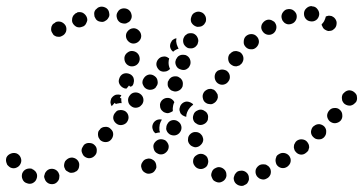

<svg xmlns="http://www.w3.org/2000/svg" viewBox="-39 -586 1194 631"><path d="M773 17Q776 13 778 8Q780 3 779 -1Q779 -12 771 -19Q763 -26 753 -25Q748 -25 743 -23Q739 -21 736 -17Q732 -13 731 -8Q729 -4 729 1Q730 12 737 18Q745 25 756 25Q761 25 765 22Q770 20 773 17ZM154 5Q156 0 156 -5Q157 -10 155 -14Q152 -24 142 -29Q133 -33 123 -30Q118 -28 115 -25Q111 -21 109 -17Q107 -12 106 -7Q106 -2 108 2Q111 12 121 17Q130 21 140 18Q145 16 148 13Q152 9 154 5ZM81 2Q83 -3 83 -8Q83 -13 81 -17Q79 -22 75 -25Q71 -29 67 -30V-31Q57 -34 47 -30Q38 -26 34 -16Q31 -6 35 3Q39 13 49 16Q59 20 68 16Q78 11 81 2ZM704 -3Q706 -8 705 -13Q705 -18 703 -22Q701 -27 697 -30Q694 -33 689 -35Q679 -39 670 -34Q660 -30 657 -20Q655 -15 655 -10Q656 -5 658 -1Q660 4 663 7Q667 10 672 12Q682 16 691 11Q700 7 704 -3ZM849 -32Q847 -36 843 -40Q839 -43 835 -45Q830 -46 825 -46Q820 -46 815 -44Q806 -39 802 -30Q799 -20 803 -11Q805 -6 809 -3Q813 1 817 2Q822 4 827 4Q832 4 837 1Q846 -3 850 -13Q853 -23 849 -32ZM474 -46Q473 -51 470 -55Q467 -59 463 -61Q454 -67 444 -64Q434 -62 429 -53Q426 -49 425 -44Q424 -39 426 -34Q427 -29 430 -25Q433 -21 437 -19Q446 -13 456 -16Q466 -18 471 -27Q474 -31 475 -36Q475 -41 474 -46ZM217 -58Q211 -66 200 -68Q190 -69 182 -63Q178 -60 175 -56Q173 -52 172 -47Q171 -42 172 -37Q174 -32 176 -28Q179 -24 184 -22Q188 -19 193 -18Q198 -18 203 -19Q207 -20 211 -23H212Q220 -29 221 -39Q223 -50 217 -58ZM600 -42Q606 -33 616 -31Q626 -29 635 -35Q639 -37 642 -42Q644 -46 645 -51Q646 -55 645 -60Q644 -65 642 -69Q639 -74 635 -76Q631 -79 626 -80Q621 -81 616 -80Q611 -79 607 -76Q598 -71 596 -61Q594 -50 600 -42ZM-4 -35Q1 -33 6 -33Q11 -33 15 -35Q25 -39 29 -49Q33 -58 29 -68Q25 -78 15 -82Q5 -85 -4 -81Q-14 -77 -18 -68Q-21 -58 -17 -49Q-16 -44 -12 -41Q-8 -37 -4 -35ZM916 -54Q917 -59 916 -64Q915 -68 912 -73Q906 -81 896 -83Q886 -85 877 -79Q873 -77 870 -73Q868 -68 867 -64Q866 -59 867 -54Q868 -49 870 -45Q876 -36 886 -34Q896 -32 905 -38Q909 -41 912 -45Q915 -49 916 -54ZM273 -108Q266 -116 255 -116Q245 -117 237 -110Q234 -106 232 -102Q229 -97 229 -92Q229 -87 231 -83Q233 -78 236 -74Q243 -67 253 -66Q264 -66 271 -73Q279 -80 279 -90Q280 -101 273 -108ZM977 -101Q977 -106 976 -110Q974 -115 971 -119Q965 -127 954 -128Q944 -129 936 -123Q932 -120 930 -115Q927 -111 927 -106Q926 -101 928 -96Q929 -91 932 -88Q939 -79 949 -78Q959 -77 967 -84Q971 -87 974 -91Q976 -96 977 -101ZM504 -125Q500 -127 495 -128Q490 -129 485 -128Q480 -127 476 -124Q472 -121 469 -117Q463 -109 466 -98Q468 -88 476 -83Q481 -80 485 -79Q490 -78 495 -79Q500 -80 504 -83Q508 -86 511 -90Q517 -99 515 -109Q512 -119 504 -125ZM579 -129Q578 -124 580 -119Q582 -114 585 -111Q588 -107 593 -105Q597 -103 602 -102Q613 -102 620 -109Q628 -116 629 -126Q629 -131 627 -136Q626 -140 622 -144Q619 -148 614 -150Q610 -152 605 -152Q595 -153 587 -146Q579 -139 579 -129ZM325 -162Q318 -170 307 -169Q297 -169 290 -162V-161Q286 -158 284 -153Q283 -149 283 -144Q283 -139 285 -134Q287 -130 290 -126Q298 -119 308 -119Q319 -119 326 -127Q333 -135 333 -145Q333 -155 325 -162ZM1027 -170Q1020 -177 1010 -178Q999 -178 992 -171H991Q984 -164 983 -153Q983 -143 990 -136Q994 -132 998 -130Q1003 -128 1008 -128Q1013 -128 1017 -129Q1022 -131 1025 -134Q1025 -134 1025 -134Q1025 -134 1026 -134V-135Q1033 -142 1033 -152Q1034 -162 1027 -170ZM553 -152Q559 -161 557 -171Q555 -181 546 -187Q542 -190 537 -191Q532 -192 527 -191Q522 -190 518 -187Q514 -184 512 -180Q509 -176 508 -171Q507 -166 507 -162Q508 -157 511 -152Q514 -148 518 -145Q526 -140 536 -141Q547 -143 553 -152ZM463 -161Q460 -169 463 -177Q466 -186 475 -191Q483 -195 493 -193Q488 -185 486 -177Q484 -167 485 -157Q486 -154 487 -151Q484 -151 480 -150Q476 -149 472 -148Q465 -153 463 -161ZM379 -186Q385 -195 383 -205Q381 -215 372 -221Q368 -223 363 -224Q358 -225 354 -224Q350 -224 346 -222Q342 -219 340 -216Q333 -209 333 -198Q334 -188 342 -181Q350 -174 360 -175Q370 -176 377 -183Q378 -184 378 -185Q379 -185 379 -186ZM597 -190Q599 -185 603 -182Q607 -179 611 -177Q621 -173 631 -178Q640 -182 644 -192Q645 -197 645 -202Q645 -207 643 -211Q641 -216 637 -219Q633 -222 629 -224Q619 -228 610 -223Q600 -219 597 -209Q595 -204 595 -199Q595 -195 597 -190ZM1078 -225Q1071 -232 1060 -231Q1050 -231 1043 -223Q1036 -215 1036 -205Q1037 -195 1044 -188Q1052 -181 1062 -181Q1073 -182 1080 -189Q1087 -197 1086 -207Q1086 -218 1078 -225ZM596 -242Q595 -243 594 -245Q592 -246 591 -247Q582 -253 572 -252Q562 -250 556 -242Q553 -238 552 -233Q550 -228 551 -223Q552 -219 554 -214Q557 -210 561 -207Q564 -205 567 -204Q569 -203 573 -202Q573 -210 576 -217Q579 -225 585 -232Q590 -238 596 -242ZM503 -216Q499 -217 495 -221Q491 -224 489 -229Q487 -233 487 -238Q486 -243 488 -248Q492 -258 501 -262Q510 -266 520 -263Q525 -261 528 -258Q532 -255 534 -250Q531 -245 530 -239Q528 -230 529 -221Q527 -220 526 -219Q524 -218 522 -217Q518 -215 513 -214Q508 -214 503 -216ZM428 -243Q434 -252 432 -262Q430 -272 421 -278Q413 -283 404 -282Q394 -281 388 -273Q381 -265 382 -255Q383 -244 391 -238Q399 -231 409 -232Q420 -233 426 -241Q427 -242 427 -242Q428 -243 428 -243ZM342 -244 338 -248 328 -237Q325 -242 324 -249Q324 -255 326 -260V-261Q331 -270 340 -274Q350 -277 360 -273Q360 -273 360 -273Q360 -273 360 -273L355 -265L360 -262Q359 -257 360 -253Q360 -250 361 -247Q355 -248 349 -246Q345 -246 342 -244ZM1130 -249Q1133 -253 1134 -258Q1135 -263 1134 -268Q1134 -273 1131 -277Q1128 -281 1124 -284Q1116 -290 1106 -289Q1096 -287 1090 -279Q1090 -279 1090 -279Q1090 -279 1090 -279Q1090 -279 1089 -279Q1089 -279 1089 -279Q1086 -275 1085 -270Q1084 -265 1085 -260Q1085 -255 1088 -251Q1090 -247 1094 -244Q1103 -238 1113 -239Q1123 -241 1129 -249ZM639 -247Q644 -244 649 -244Q654 -243 658 -244Q663 -246 667 -249Q671 -252 673 -256L674 -257Q676 -261 677 -266Q677 -271 676 -276Q674 -280 671 -284Q668 -288 664 -291Q659 -293 655 -294Q650 -294 645 -293Q640 -291 636 -288Q632 -285 630 -281Q630 -281 630 -281Q630 -281 630 -281Q625 -272 628 -262Q630 -252 639 -247ZM514 -300Q517 -295 520 -292Q524 -288 529 -287Q538 -283 548 -288Q557 -292 561 -302Q562 -307 562 -312Q562 -316 560 -321Q558 -325 554 -329Q550 -332 546 -334Q536 -337 526 -333Q517 -328 514 -319H513Q512 -314 512 -309Q512 -304 514 -300ZM474 -301Q481 -309 479 -319Q478 -330 469 -336Q461 -342 451 -341Q441 -339 435 -331Q432 -327 430 -322Q429 -318 429 -313Q430 -308 433 -303Q435 -299 439 -296Q447 -290 457 -291Q468 -292 474 -300Q474 -300 474 -301Q474 -301 474 -301ZM353 -328Q356 -338 365 -343Q374 -347 384 -344Q394 -341 399 -332Q403 -322 400 -313V-312Q399 -310 398 -307Q396 -305 395 -303Q392 -302 389 -301L385 -305L377 -295Q375 -295 373 -295Q371 -296 369 -296Q359 -300 354 -309Q349 -318 353 -328ZM670 -347Q665 -338 667 -328Q669 -318 677 -312Q686 -306 696 -308Q706 -310 712 -319Q712 -319 712 -319Q712 -319 712 -319Q718 -327 716 -338Q714 -348 705 -354Q701 -356 696 -357Q691 -358 686 -357Q682 -356 677 -354Q673 -351 670 -347ZM485 -355Q477 -362 475 -372Q474 -382 480 -390Q487 -399 497 -400Q507 -402 515 -395Q516 -395 516 -395Q516 -395 517 -394Q515 -387 515 -380Q515 -370 519 -361Q520 -360 520 -360Q517 -356 513 -354Q508 -351 504 -351Q499 -350 494 -351Q489 -352 485 -355ZM554 -358Q559 -356 564 -356Q569 -356 573 -358Q578 -361 581 -364Q584 -368 586 -373Q589 -382 585 -392Q581 -401 571 -405Q566 -406 561 -406Q556 -406 552 -404Q547 -402 544 -398Q541 -394 539 -390V-389Q535 -380 540 -370Q544 -361 554 -358ZM391 -368Q401 -367 409 -372Q418 -378 420 -389Q421 -399 416 -407Q410 -416 399 -418Q389 -420 381 -414Q372 -408 370 -398V-397Q369 -387 374 -379Q380 -370 391 -368ZM720 -374Q724 -371 729 -369Q733 -368 738 -368Q743 -369 748 -371Q752 -374 755 -377Q762 -386 761 -396Q760 -406 752 -413Q748 -416 743 -417Q738 -419 733 -418Q728 -418 724 -415Q720 -413 717 -409H716Q710 -401 711 -391Q712 -380 720 -374ZM525 -450V-451Q528 -455 532 -457Q536 -460 541 -460Q540 -455 540 -450Q541 -440 545 -432Q546 -429 548 -426Q545 -425 542 -424Q535 -421 530 -416Q522 -422 520 -432Q519 -442 525 -450ZM769 -431Q776 -424 786 -424Q796 -423 804 -431Q811 -438 812 -448Q812 -459 805 -466Q798 -474 787 -474Q777 -474 769 -467Q762 -460 762 -449Q761 -439 769 -431ZM579 -428Q584 -427 589 -427Q594 -427 598 -429Q603 -431 606 -435Q610 -439 611 -443V-444Q615 -453 610 -463Q606 -472 596 -476Q592 -477 587 -477Q582 -477 577 -475Q573 -472 569 -469Q566 -465 564 -460Q561 -451 565 -441Q570 -432 579 -428ZM375 -466Q376 -456 384 -449Q392 -442 402 -443Q412 -444 419 -452Q426 -460 425 -470Q424 -480 416 -487Q408 -494 398 -493Q388 -492 381 -484Q374 -476 375 -466ZM177 -501Q172 -510 162 -514Q152 -517 143 -513V-512Q139 -510 135 -507Q132 -503 130 -498Q129 -493 129 -488Q129 -484 132 -479Q134 -475 137 -471Q141 -468 146 -466Q151 -465 156 -465Q160 -465 165 -468Q174 -472 178 -482Q181 -492 177 -501ZM820 -501Q819 -496 820 -492Q821 -487 824 -483Q830 -474 840 -472Q850 -470 859 -476Q867 -482 869 -492Q871 -502 865 -511Q863 -515 858 -517Q854 -520 849 -521Q844 -522 840 -521Q835 -520 831 -517Q827 -514 824 -510Q821 -506 820 -501ZM1040 -484Q1044 -484 1049 -485Q1054 -486 1058 -490Q1066 -496 1067 -506Q1069 -516 1062 -525Q1059 -529 1055 -531Q1051 -534 1046 -534Q1042 -535 1039 -534Q1035 -533 1032 -532Q1030 -524 1026 -516Q1023 -511 1018 -506Q1018 -503 1020 -500Q1021 -497 1023 -494Q1026 -490 1030 -488Q1035 -485 1040 -484ZM245 -511Q247 -515 248 -520Q248 -525 246 -530Q242 -539 233 -544Q224 -548 214 -545V-544Q209 -543 206 -539Q202 -536 200 -531Q198 -527 198 -522Q197 -517 199 -512Q203 -503 212 -498Q221 -494 231 -498Q236 -499 240 -503Q243 -506 245 -511ZM605 -499Q609 -497 614 -498Q619 -498 624 -500Q628 -502 632 -506Q635 -510 637 -514Q640 -524 636 -533Q631 -543 622 -546Q612 -550 602 -545Q593 -541 590 -531Q586 -521 590 -512Q595 -503 605 -499ZM903 -555H902Q893 -551 888 -541Q884 -532 888 -522Q889 -518 893 -514Q896 -510 901 -508Q905 -506 910 -506Q915 -506 920 -508Q929 -511 934 -521Q938 -530 935 -540Q931 -549 922 -554Q913 -558 903 -555ZM356 -512Q347 -518 345 -528Q342 -538 348 -547Q353 -556 363 -558Q373 -560 382 -555Q391 -549 393 -539Q396 -529 390 -520Q389 -517 386 -515Q384 -513 381 -512Q380 -511 379 -511Q379 -510 378 -510Q377 -510 377 -510Q376 -509 375 -509Q370 -508 365 -509Q360 -510 356 -512ZM315 -524Q318 -528 320 -533Q321 -538 320 -542Q319 -553 311 -559Q302 -565 292 -564Q287 -563 283 -561Q279 -558 275 -554Q272 -550 271 -546Q270 -541 271 -536Q271 -531 274 -527Q276 -522 280 -519Q284 -516 289 -515Q294 -514 299 -514Q304 -515 308 -518Q312 -520 315 -524ZM985 -566Q975 -566 967 -558Q960 -551 960 -541Q960 -531 966 -524Q972 -517 981 -516Q991 -514 1000 -520Q1008 -526 1010 -537Q1011 -547 1005 -555Q999 -564 989 -565Q988 -565 987 -565Q986 -566 985 -566Z"/></svg>

Font: FRB American Cursive Guidelines Arrows Dotted Black
Style: Bold Italic
Weight: 900
Italic angle: -25°
Version: Version 2.0;Modular Font Editor K font №1